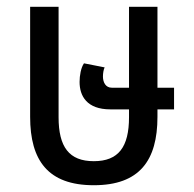

<svg xmlns="http://www.w3.org/2000/svg" viewBox="-20 -537 572 567"><path d="M445 -192V-214H494V-278H445V-517H361V-278H310C292 -278 284 -294 284 -311C284 -321 286 -332 289 -338L228 -350C219 -337 215 -314 215 -295C215 -254 236 -214 306 -214H361V-191C361 -103 330 -61 257 -61C184 -61 153 -103 153 -191V-517H69V-192C69 -63 122 10 257 10C392 10 445 -63 445 -192Z"/></svg>

Font: Noto Sans Thai UI Condensed
Style: Regular
Weight: 400
Width: 3
Designer: Monotype Design Team
Foundry: Monotype Imaging Inc.
Version: Version 1.901